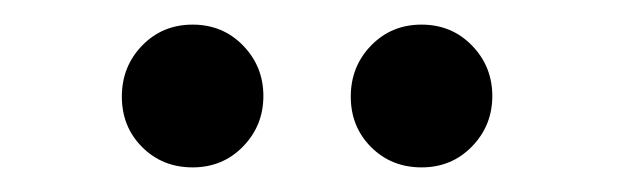

<svg xmlns="http://www.w3.org/2000/svg" viewBox="-20 -698 516 156"><path d="M194 -620Q194 -596 177.5 -579Q161 -562 136.5 -562Q112 -562 95.5 -578.5Q79 -595 79 -619.5Q79 -644 95.5 -661Q112 -678 136.5 -678Q161 -678 177.5 -661Q194 -644 194 -620ZM380 -620Q380 -596 363.5 -579Q347 -562 322.5 -562Q298 -562 281.5 -578.5Q265 -595 265 -619.5Q265 -644 281.5 -661Q298 -678 322.5 -678Q347 -678 363.5 -661Q380 -644 380 -620Z"/></svg>

Font: Rufina
Style: Regular
Weight: 400
Designer: Martin Sommaruga
Foundry: Martin Sommaruga
Version: Version 1.001